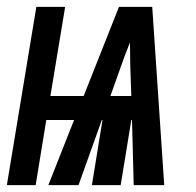

<svg xmlns="http://www.w3.org/2000/svg" viewBox="-52 -540 572 560"><path d="M-32 0 54 -520H138L95 -260H192L295 -520H392L427 0H338L333 -190H331L300 0H216L247 -190H245L177 0H89L164 -190H83L52 0ZM331 -260 328 -347Q328 -364 327.5 -381.5Q327 -399 327 -416Q320 -399 313.5 -381.5Q307 -364 301 -347L270 -260Z"/></svg>

Font: Iosevka Extrabold
Style: Italic
Weight: 800
Italic angle: -9°
Monospace: yes
Designer: Belleve Invis
Foundry: Belleve Invis
Version: Version 32.5.0; ttfautohint (v1.8.4)